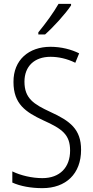

<svg xmlns="http://www.w3.org/2000/svg" viewBox="-20 -967 485 997"><path d="M349 -939V-947H284C257 -900 219 -848 179 -799V-788H214C257 -826 320 -895 349 -939ZM401 -189C401 -296 344 -339 241 -386C155 -426 107 -456 107 -543C107 -623 159 -672 242 -672C282 -672 327 -663 371 -641L391 -690C351 -710 299 -724 242 -724C130 -724 49 -656 50 -541C50 -427 113 -385 205 -342C303 -298 344 -268 344 -185C344 -98 291 -42 200 -42C146 -42 87 -56 44 -77V-19C86 0 141 10 200 10C322 10 401 -64 401 -189Z"/></svg>

Font: Noto Sans Hebrew Condensed Light
Style: Regular
Weight: 300
Width: 3
Designer: Monotype Design Team
Foundry: Monotype Imaging Inc.
Version: Version 2.004